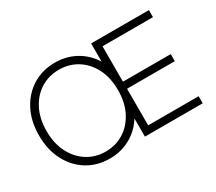

<svg xmlns="http://www.w3.org/2000/svg" viewBox="-131 -974 1403 1249"><g transform="rotate(-30 570.5 -350.0)"><path d="M379 10Q286 10 212.5 -35Q139 -80 96.5 -161.5Q54 -243 54 -350Q54 -458 96.5 -539Q139 -620 212.5 -665Q286 -710 379 -710Q472 -710 545.5 -665Q619 -620 661 -538.5Q703 -457 703 -350Q703 -242 661 -161Q619 -80 545.5 -35Q472 10 379 10ZM379 -43Q455 -43 515.5 -81Q576 -119 611.5 -188Q647 -257 647 -350Q647 -444 611.5 -513Q576 -582 515.5 -619.5Q455 -657 379 -657Q303 -657 242.5 -619.5Q182 -582 146.5 -513Q111 -444 111 -350Q111 -257 146.5 -188Q182 -119 242.5 -81Q303 -43 379 -43ZM647 0V-700H702V0ZM676 0V-53H1081V0ZM676 -328V-381H1061V-328ZM676 -647V-700H1081V-647Z"/></g></svg>

Font: Fustat Light
Style: Regular
Weight: 300
Designer: Mohamed Gaber, Khaled Hosny, Laura Garcia Mut
Foundry: Kief Type Foundry, Alif Type Foundry, Hard Type Foundry
Version: Version 1.007